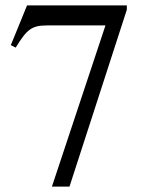

<svg xmlns="http://www.w3.org/2000/svg" viewBox="-20 -682 540 710"><path d="M449 -646V-662H80L20 -515L38 -506C80 -574 97 -588 155 -588H370L172 8H237Z"/></svg>

Font: XITS Math
Style: Regular
Weight: 400
Designer: MicroPress Inc., with final additions and corrections provided by Coen Hoffman, Elsevier (retired)
Version: Version 1.108